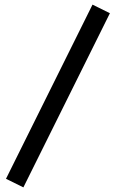

<svg xmlns="http://www.w3.org/2000/svg" viewBox="-20 -687 586 830"><path d="M379.9 -667 455.1 -629.9 81.1 123 5.9 85.9Z"/></svg>

Font: Anonymous Pro
Style: Bold
Weight: 700
Monospace: yes
Designer: Mark Simonson
Version: Version 1.003